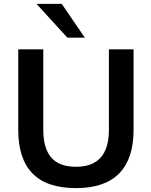

<svg xmlns="http://www.w3.org/2000/svg" viewBox="-20 -959 780 989"><path d="M372 10Q221 10 147.5 -65.5Q74 -141 74 -289V-705H203V-290Q203 -196 243.5 -148Q284 -100 372 -100Q541 -100 541 -290V-705H668V-289Q668 -141 593.5 -65.5Q519 10 372 10ZM327 -765 168 -939H298L417 -765Z"/></svg>

Font: MulishBold
Style: Bold
Weight: 700
Designer: Vernon Adams
Foundry: Vernon Adams
Version: Version 3.602; ttfautohint (v1.8.3)